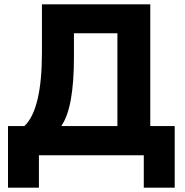

<svg xmlns="http://www.w3.org/2000/svg" viewBox="-20 -718 855 888"><path d="M17 150V-135H93Q174 -212 174 -476V-698H675V-135H788V150H645V0H160V150ZM265 -135H523V-564H322V-455Q322 -220 265 -138Z"/></svg>

Font: Anuphan
Style: Bold
Weight: 700
Designer: Mike Abbink, Paul van der Laan, Pieter van Rosmalen, Mint Tantisuwanna
Foundry: Bold Monday; Cadson Demak
Version: Version 3.002;hotconv 1.0.109;makeotfexe 2.5.65596